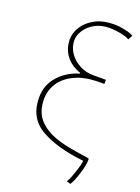

<svg xmlns="http://www.w3.org/2000/svg" viewBox="-155 -775 704 964"><g transform="rotate(20 196.5 -293.0)"><path d="M301 -409Q228 -407 178 -382.5Q128 -358 103.5 -319Q79 -280 79 -234Q79 -163 120.5 -121Q162 -79 240 -58Q283 -46 363 -35L388 -31Q393 -31 393 -24Q393 5 377.5 54Q362 103 349 121L328 115Q338 101 353.5 55Q369 9 370 -10Q227 -25 140 -74.5Q53 -124 53 -233Q53 -301 96.5 -349Q140 -397 204 -415V-420Q154 -437 126 -474Q98 -511 98 -560Q98 -595 119.5 -629Q141 -663 182.5 -685Q224 -707 282 -707Q310 -707 342 -700Q374 -693 387 -684L374 -660Q363 -668 331 -675Q299 -682 265 -682Q222 -682 189 -663.5Q156 -645 138.5 -617.5Q121 -590 121 -565Q121 -528 142 -497Q163 -466 197.5 -448.5Q232 -431 268 -431H338V-409Z"/></g></svg>

Font: LINE Seed Sans KR Thin
Style: Regular
Weight: 250
Designer: LINE BX Design & Sandoll Inc & Dalton Maag Ltd
Foundry: Sandoll Inc.
Version: Version 1.000